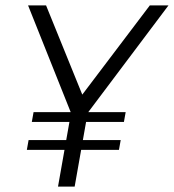

<svg xmlns="http://www.w3.org/2000/svg" viewBox="-20 -695 648 715"><path d="M98.5 -241H441.5L448 -277.5H105ZM80 -137H423L429.5 -173.5H86.5ZM246 -270.5H303.5L607.5 -675H538L282.5 -337.5H288.5L151.5 -675H84.5ZM196 0H258L312.5 -308.5H250.5Z"/></svg>

Font: Anybody UltraCondensed Thin Light
Style: Italic
Weight: 300
Italic angle: -10°
Version: Version 1.111